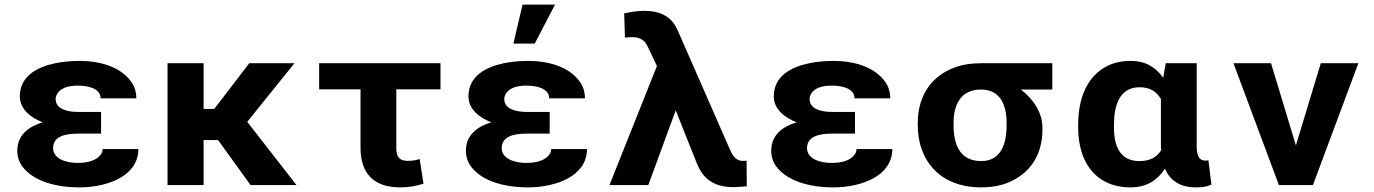

<svg xmlns="http://www.w3.org/2000/svg" viewBox="-20 -802 5955 832"><path d="M317.9 -223H418V-317H317.9C266.2 -317 221.1 -331.9 221.1 -373C221.1 -379.7 222.9 -386.5 226.6 -393.5C240.1 -419.3 273.5 -431 316.8 -431C363.8 -431 415.8 -418.1 415.8 -376H570.9C570.9 -401.3 564.3 -424 551.1 -444C511.9 -503.5 429.6 -538 325.6 -538C286.7 -538 251.3 -534.7 219.4 -528C139 -511.2 66 -471.3 66 -384C66 -327.3 115.9 -291.1 165 -272C104.2 -253.6 55 -217.1 55 -149C55 -123.7 62 -101.3 75.9 -82C120 -20.8 213.6 10 325.6 10C392.6 10 455.5 -5.8 498.8 -30C542.3 -54.3 579.7 -94.6 579.7 -156H424.6C424.6 -148 422.2 -140.5 417.4 -133.5C400.2 -108.1 363.4 -96 316.8 -96C264.8 -96 210.1 -114.4 210.1 -160C210.1 -209.8 259.7 -223 317.9 -223Z M924.9 -195 1065.7 0H1264.8L1051.4 -274L1256 -528H1060.2L908.4 -330H862.2V-528H706V0H862.2V-195Z M1713.9 10C1755.2 10 1784.5 3.3 1815.1 -6L1798.6 -113C1780.3 -107.4 1770.1 -105 1745.8 -105C1708.3 -105 1697.4 -125.4 1697.4 -160V-415H1888.8V-528H1363V-415H1542.3V-162C1542.3 -52 1598 10 1713.9 10Z M2261.9 -223H2362V-317H2261.9C2210.2 -317 2165.1 -331.9 2165.1 -373C2165.1 -379.7 2166.9 -386.5 2170.6 -393.5C2184.1 -419.3 2217.5 -431 2260.8 -431C2307.8 -431 2359.8 -418.1 2359.8 -376H2514.9C2514.9 -401.3 2508.3 -424 2495.1 -444C2455.9 -503.5 2373.6 -538 2269.6 -538C2230.7 -538 2195.3 -534.7 2163.4 -528C2083 -511.2 2010 -471.3 2010 -384C2010 -327.3 2059.9 -291.1 2109 -272C2048.2 -253.6 1999 -217.1 1999 -149C1999 -123.7 2006 -101.3 2019.9 -82C2064 -20.8 2157.6 10 2269.6 10C2336.6 10 2399.5 -5.8 2442.8 -30C2486.3 -54.3 2523.7 -94.6 2523.7 -156H2368.6C2368.6 -148 2366.2 -140.5 2361.4 -133.5C2344.2 -108.1 2307.4 -96 2260.8 -96C2208.8 -96 2154.1 -114.4 2154.1 -160C2154.1 -209.8 2203.7 -223 2261.9 -223ZM2244.3 -782 2204.7 -613H2297.1L2385.1 -782Z M2684.8 -744 2688.1 -639C2699.1 -640.2 2707.3 -641 2718.9 -641C2758.1 -641 2775.5 -624.8 2788.2 -597L2826.7 -516L2621 0H2789.3L2908.1 -324L2997.2 -100C3021.5 -36.3 3064.1 9 3157.8 9C3182 8.3 3201.4 7 3216.1 5L3215 -106C3212.8 -105.3 3210.1 -105 3206.8 -105H3197.4C3164.8 -105 3150.9 -136.1 3141.3 -158L2916.9 -670C2893.8 -722.5 2852.2 -755 2771.7 -755C2740.8 -755 2710 -749.7 2684.8 -744Z M3584.9 -223H3685V-317H3584.9C3533.2 -317 3488.1 -331.9 3488.1 -373C3488.1 -379.7 3489.9 -386.5 3493.6 -393.5C3507.1 -419.3 3540.5 -431 3583.8 -431C3630.8 -431 3682.8 -418.1 3682.8 -376H3837.9C3837.9 -401.3 3831.3 -424 3818.1 -444C3778.9 -503.5 3696.6 -538 3592.6 -538C3553.7 -538 3518.3 -534.7 3486.4 -528C3406 -511.2 3333 -471.3 3333 -384C3333 -327.3 3382.9 -291.1 3432 -272C3371.2 -253.6 3322 -217.1 3322 -149C3322 -123.7 3329 -101.3 3342.9 -82C3387 -20.8 3480.6 10 3592.6 10C3659.6 10 3722.5 -5.8 3765.8 -30C3809.3 -54.3 3846.7 -94.6 3846.7 -156H3691.6C3691.6 -148 3689.2 -140.5 3684.4 -133.5C3667.2 -108.1 3630.4 -96 3583.8 -96C3531.8 -96 3477.1 -114.4 3477.1 -160C3477.1 -209.8 3526.7 -223 3584.9 -223Z M4540 -414V-528H4230.9C4186.9 -528 4147.8 -521.5 4113.8 -508.5C4018.5 -472.2 3957 -390 3957 -269V-259C3957 -220.3 3963 -184.7 3975.2 -152C4010 -57.8 4094.6 10 4232 10C4274.5 10 4312.3 3.5 4345.3 -9.5C4436 -45.2 4497.1 -123 4497.1 -239V-249C4497.1 -265.7 4494.7 -281.7 4490 -297C4474.7 -346.1 4441.8 -385 4403.6 -414ZM4230.9 -414C4315.1 -414 4342 -345.8 4342 -269V-259C4342 -180 4318.4 -104 4232 -104C4139.9 -104 4112.1 -175.3 4112.1 -259V-269C4112.1 -348.5 4143.4 -414 4230.9 -414Z M4879.7 -538C4842.3 -538 4809.5 -531.2 4781.2 -517.5C4693.8 -475.2 4652 -382.1 4652 -260V-250C4652 -212 4656.8 -177.2 4666.3 -145.5C4692.4 -58.9 4759.4 10 4878.6 10C4954.3 10 4997.9 -25.5 5028.2 -71C5049.4 -21.6 5091.1 10 5162.4 10C5190.8 10 5208.6 7.5 5229.5 -2L5216.3 -108C5212.9 -106.5 5209.6 -106 5204.2 -106C5170 -106 5165.7 -138.2 5165.7 -171V-528H5031.5L5020.5 -465C4990.6 -506.3 4950 -538 4879.7 -538ZM5010.6 -373V-171C5010.6 -164.3 5011.7 -157.7 5011.7 -151C4993.7 -122.1 4965.2 -104 4917.1 -104C4831.5 -104 4807.1 -171.6 4807.1 -250V-260C4807.1 -341.5 4829.2 -424 4918.2 -424C4966.7 -424 4992.9 -402.7 5010.6 -373Z M5595.6 -172 5487.8 -528H5325L5521.9 0H5669.3L5866.2 -528H5703.4Z"/></svg>

Font: Asimov
Style: Wid
Weight: 500
Designer: Google
Version: Version 2.000980; 2014